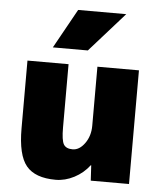

<svg xmlns="http://www.w3.org/2000/svg" viewBox="-54 -818 740 875"><g transform="rotate(5 315.5 -380.0)"><path d="M328 -590H168L268 -770H488ZM387 -70Q359 -33 317.5 -11.5Q276 10 233 10Q139 10 98.5 -39Q58 -88 58 -210V-520H246V-230Q246 -172 257 -153.5Q268 -135 298 -135Q329 -135 353.5 -169Q378 -203 378 -250V-520H568V0H393L389 -70Z"/></g></svg>

Font: Mplus 1p Black
Style: Regular
Weight: 900
Version: Version 1.061